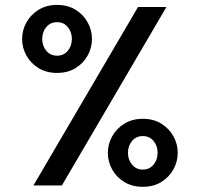

<svg xmlns="http://www.w3.org/2000/svg" viewBox="-20 -737 794 763"><path d="M528.5 -709.1 112.9 0H225.9L641.3 -709.1ZM606.4 -129.6Q606.4 -102.1 590.2 -82.6Q574 -63.1 547.5 -63.1Q521 -63.1 504.8 -82.6Q488.5 -102.1 488.5 -129.6Q488.5 -157.3 504.8 -176.8Q521 -196.3 547.5 -196.3Q574.1 -196.3 590.3 -176.7Q606.4 -157.2 606.4 -129.6ZM686.3 -129.5Q686.3 -164.4 669.3 -195.3Q652.3 -226.2 621.2 -245.5Q590.1 -264.9 547.5 -264.9Q505.4 -264.9 474.2 -245.5Q442.9 -226.2 425.8 -195.3Q408.6 -164.4 408.6 -129.5Q408.6 -94.6 425.7 -63.6Q442.9 -32.6 474.2 -13.6Q505.5 5.4 547.5 5.4Q589.6 5.4 620.7 -13.6Q651.8 -32.6 669 -63.6Q686.3 -94.6 686.3 -129.5ZM265.6 -582.2Q265.6 -554.7 249.5 -535.2Q233.3 -515.7 206.8 -515.7Q180.3 -515.7 164 -535.2Q147.8 -554.7 147.8 -582.2Q147.8 -609.9 164 -629.4Q180.3 -648.9 206.8 -648.9Q233.4 -648.9 249.5 -629.3Q265.6 -609.8 265.6 -582.2ZM345.5 -582.1Q345.5 -617 328.5 -647.9Q311.5 -678.8 280.4 -698.1Q249.4 -717.5 206.8 -717.5Q164.7 -717.5 133.4 -698.1Q102.2 -678.8 85 -647.9Q67.9 -617 67.9 -582.1Q67.9 -547.2 85 -516.2Q102.2 -485.2 133.5 -466.2Q164.8 -447.2 206.8 -447.2Q248.9 -447.2 280 -466.2Q311.1 -485.2 328.3 -516.2Q345.5 -547.2 345.5 -582.1Z"/></svg>

Font: Estedad VF
Style: Regular
Weight: 100
Designer: Amin Abedi
Version: Version 7.3